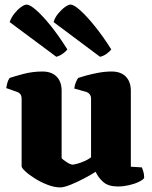

<svg xmlns="http://www.w3.org/2000/svg" viewBox="-20 -811 662 835"><path d="M242 4Q216 4 186.5 -7.5Q157 -19 131.5 -35Q106 -51 90 -66Q74 -81 74 -88V-382Q74 -404 55 -411L7 -428Q9 -440 12 -451Q15 -462 22 -472Q39 -478 80 -489Q121 -500 164 -500Q205 -500 226.5 -477.5Q248 -455 248 -417V-123Q254 -116 270.5 -105.5Q287 -95 296 -95Q301 -95 316 -99Q331 -103 348 -110.5Q365 -118 376 -127V-382Q376 -403 356 -411L303 -426Q305 -442 310.5 -454.5Q316 -467 320 -472Q331 -476 354.5 -482.5Q378 -489 407.5 -494.5Q437 -500 465 -500Q506 -500 527.5 -477.5Q549 -455 549 -417V-86L597 -83Q600 -76 603.5 -64.5Q607 -53 607 -37Q602 -29 583.5 -20Q565 -11 540.5 -5.5Q516 0 493 0Q451 0 429 -19.5Q407 -39 396 -64Q379 -53 348.5 -36.5Q318 -20 288 -8Q258 4 242 4ZM225 -564 22 -715Q29 -735 42.5 -752Q56 -769 71 -780Q86 -791 96 -791Q110 -791 137.5 -767Q165 -743 200.5 -699Q236 -655 273 -596Q268 -589 255 -579Q242 -569 225 -564ZM415 -564 213 -715Q219 -735 233 -752Q247 -769 262 -780Q277 -791 287 -791Q301 -791 329 -766Q357 -741 392.5 -697Q428 -653 464 -596Q458 -588 445 -578Q432 -568 415 -564Z"/></svg>

Font: Texturina Black
Style: Regular
Weight: 900
Designer: Guillermo Torres Carreño
Foundry: Omnibus-Type
Version: Version 1.002; ttfautohint (v1.8.3)